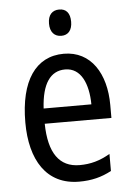

<svg xmlns="http://www.w3.org/2000/svg" viewBox="-53 -778 569 829"><g transform="rotate(-5 231.0 -364.0)"><path d="M235 -738C205 -738 186 -719 186 -681C186 -644 205 -624 235 -624C264 -624 282 -644 282 -681C282 -719 265 -738 235 -738ZM238 -546C116 -546 47 -445 47 -265C47 -102 115 10 257 10C311 10 354 -1 397 -24V-98C353 -72 312 -61 265 -61C177 -61 132 -125 130 -252H419V-308C419 -444 356 -546 238 -546ZM238 -478C307 -478 337 -407 338 -318H131C137 -425 174 -478 238 -478Z"/></g></svg>

Font: Noto Sans Telugu Condensed
Style: Regular
Weight: 400
Width: 3
Designer: Jelle Bosma - Monotype Design Team
Foundry: Monotype Imaging Inc.
Version: Version 2.005